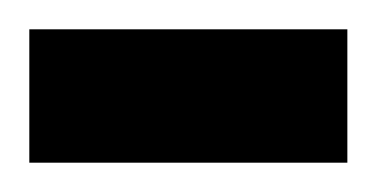

<svg xmlns="http://www.w3.org/2000/svg" viewBox="-20 -111 257 131"><path d="M217 0H0V-91H217Z"/></svg>

Font: Beiruti SemiBold
Style: Regular
Weight: 600
Designer: Arlette Boutros
Foundry: Boutros
Version: Version 1.41